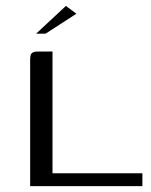

<svg xmlns="http://www.w3.org/2000/svg" viewBox="-20 -636 517 656"><path d="M159.4 -460V-44H466.5V0H83V-427.1Q83 -438.5 84.2 -445.5Q85.3 -452.4 91.2 -456.2Q97 -460 110.3 -460ZM103.4 -521 205.2 -615.8 241 -589.1 135.7 -521Z"/></svg>

Font: Genos Thin
Style: Regular
Weight: 100
Designer: Robert E. Leuschke
Foundry: Robert E. Leuschke
Version: Version 1.010